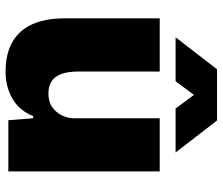

<svg xmlns="http://www.w3.org/2000/svg" viewBox="-75 -715 800 690"><g transform="rotate(90 325.0 -370.0)"><path d="M238 10Q174 10 131 -14.5Q88 -39 67 -86.5Q46 -134 46 -201V-544H237V-253Q237 -217 245 -193Q253 -169 270.5 -156.5Q288 -144 316 -144Q346 -144 365.5 -158Q385 -172 395 -193Q405 -214 405 -236V-544H596V0H412L405 -89H397Q378 -40 335 -15Q292 10 238 10ZM114 -601 229 -750H413L528 -601H370L321 -667L272 -601Z"/></g></svg>

Font: Mona Sans ExtraLight Black
Style: Regular
Weight: 900
Version: Version 2.000